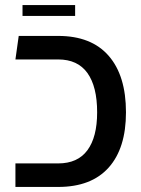

<svg xmlns="http://www.w3.org/2000/svg" viewBox="-20 -739 559 759"><path d="M41 0V-93H210Q287 -93 325.5 -145Q364 -197 364 -295Q364 -397 325.5 -450.5Q287 -504 210 -504H41L54 -597H210Q341 -597 409.5 -518.5Q478 -440 478 -295Q478 -153 409.5 -76.5Q341 0 210 0ZM69 -676V-719H277V-676Z"/></svg>

Font: Noto Sans Hebrew Thin Medium
Style: Regular
Weight: 500
Version: Version 3.001